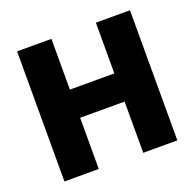

<svg xmlns="http://www.w3.org/2000/svg" viewBox="-102 -651 766 757"><g transform="rotate(-20 281.0 -273.0)"><path d="M188.5 -545.9V-333H375V-545.9H518.1V0H375V-214.8H188.5V0H44.4V-545.9Z"/></g></svg>

Font: Inter Tight
Style: Bold
Weight: 700
Designer: Rasmus Andersson
Foundry: rsms
Version: Version 3.004; ttfautohint (v1.8.4.7-5d5b)